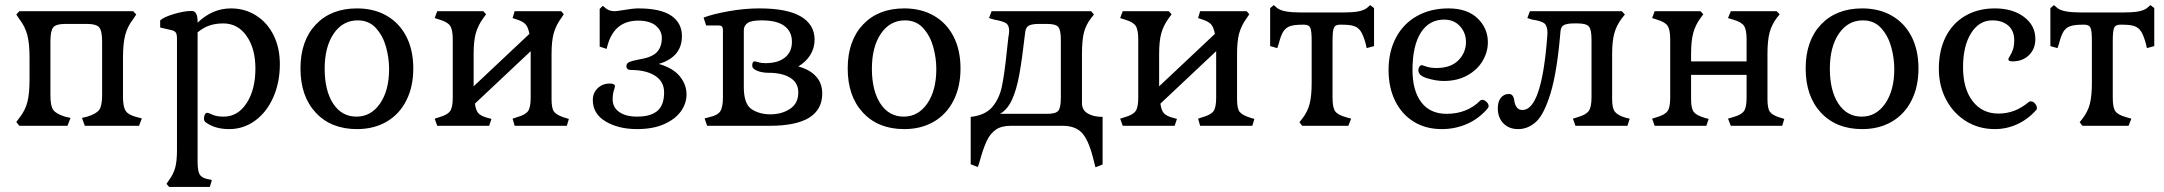

<svg xmlns="http://www.w3.org/2000/svg" viewBox="-20 -494 8497 754"><path d="M44 -15 56 -31Q79 -60 87.5 -93Q96 -126 96 -182V-268Q96 -324 87 -357.5Q78 -391 56 -419L44 -437L56 -450H503L515 -437L503 -419Q481 -391 472 -357.5Q463 -324 463 -268V-114Q463 -74 474 -58Q485 -42 518 -34L537 -29L526 0H313L302 -31L323 -36Q358 -47 369.5 -62.5Q381 -78 381 -120V-331Q381 -373 369.5 -386.5Q358 -400 323 -400H235Q200 -400 189 -386.5Q178 -373 178 -331V-120Q178 -78 189 -62.5Q200 -47 235 -36L257 -31L245 0H56Z M634 228 644 213Q661 190 668 164.5Q675 139 675 96V-345Q675 -358 671 -365Q667 -372 656 -375L609 -386V-414Q623 -427 663 -439Q703 -451 733 -451Q756 -451 756 -409V-405Q814 -461 887 -461Q942 -461 986 -433Q1030 -405 1054.5 -355.5Q1079 -306 1079 -242Q1079 -170 1053 -111.5Q1027 -53 981.5 -20Q936 13 880 13Q826 13 790 -12Q781 -17 781 -28Q781 -38 784.5 -44.5Q788 -51 795 -51Q798 -51 814.5 -43.5Q831 -36 858 -36Q914 -36 948.5 -89Q983 -142 983 -225Q983 -303 948.5 -352.5Q914 -402 857 -402Q827 -402 803 -394Q779 -386 756 -367V141Q756 176 763.5 190Q771 204 794 209L812 213L804 240H644Z M1160 -225Q1160 -334 1220 -397.5Q1280 -461 1382 -461Q1449 -461 1499 -432Q1549 -403 1576 -350Q1603 -297 1603 -225Q1603 -153 1575.5 -99Q1548 -45 1498 -16Q1448 13 1382 13Q1280 13 1220 -51.5Q1160 -116 1160 -225ZM1508 -223Q1508 -266 1496 -309.5Q1484 -353 1456.5 -383.5Q1429 -414 1385 -414Q1326 -414 1290.5 -362Q1255 -310 1255 -224Q1255 -138 1288.5 -87Q1322 -36 1380 -36Q1437 -36 1472.5 -87.5Q1508 -139 1508 -223Z M1687 -28 1706 -34Q1737 -43 1747.5 -57.5Q1758 -72 1758 -110V-340Q1758 -378 1747.5 -393Q1737 -408 1706 -417L1687 -423L1697 -450H1878L1889 -438L1878 -423Q1857 -394 1848.5 -363.5Q1840 -333 1840 -282V-155L2059 -361Q2054 -388 2043.5 -399Q2033 -410 2011 -417L1993 -423L2001 -450H2184L2194 -438L2184 -423Q2163 -394 2154.5 -363.5Q2146 -333 2146 -282V-104Q2146 -68 2156 -55Q2166 -42 2197 -32L2214 -27L2206 0H2001L1993 -28L2011 -34Q2043 -43 2053.5 -57.5Q2064 -72 2064 -110V-293L1845 -87Q1849 -59 1859.5 -48.5Q1870 -38 1892 -32L1910 -27L1901 0H1697Z M2308 -101Q2308 -129 2327 -147.5Q2346 -166 2375 -166Q2383 -166 2389 -163.5Q2395 -161 2395 -156Q2395 -152 2390.5 -138Q2386 -124 2386 -104Q2386 -72 2412 -54Q2438 -36 2482 -36Q2535 -36 2561.5 -58.5Q2588 -81 2588 -131Q2588 -172 2555.5 -194.5Q2523 -217 2468 -219H2459Q2440 -219 2440 -234Q2440 -245 2450.5 -250Q2461 -255 2487 -260Q2539 -268 2559 -288.5Q2579 -309 2579 -345Q2579 -374 2555 -393.5Q2531 -413 2486 -413Q2395 -413 2367 -320L2362 -302L2335 -311V-459L2347 -471L2362 -459Q2375 -450 2394 -450Q2401 -450 2425 -454Q2465 -461 2487 -461Q2574 -461 2616 -432.5Q2658 -404 2658 -352Q2658 -270 2567 -243Q2623 -227 2649.5 -194.5Q2676 -162 2676 -123Q2676 -88 2654 -57Q2632 -26 2588 -6.5Q2544 13 2482 13Q2409 13 2358.5 -17Q2308 -47 2308 -101Z M2747 -29 2766 -34Q2798 -41 2808.5 -57Q2819 -73 2819 -112V-374Q2819 -386 2815 -390Q2811 -394 2802 -394H2753L2743 -425Q2780 -439 2842 -450Q2904 -461 2962 -461Q3072 -461 3125.5 -429Q3179 -397 3179 -338Q3179 -305 3162 -278Q3145 -251 3115 -233Q3160 -221 3184.5 -194Q3209 -167 3209 -127Q3209 0 3003 0H2757ZM3115 -131Q3115 -167 3086.5 -186.5Q3058 -206 3008 -208H3001Q2973 -208 2953.5 -216Q2934 -224 2934 -236Q2934 -253 2944 -253Q2947 -253 2958 -249.5Q2969 -246 2986 -246Q3035 -246 3062.5 -268Q3090 -290 3090 -330Q3090 -370 3060.5 -392Q3031 -414 2971 -414Q2929 -414 2915 -403Q2901 -392 2901 -376V-152Q2901 -85 2932 -65Q2963 -45 3005 -45Q3050 -45 3082.5 -66.5Q3115 -88 3115 -131Z M3309 -225Q3309 -334 3369 -397.5Q3429 -461 3531 -461Q3598 -461 3648 -432Q3698 -403 3725 -350Q3752 -297 3752 -225Q3752 -153 3724.5 -99Q3697 -45 3647 -16Q3597 13 3531 13Q3429 13 3369 -51.5Q3309 -116 3309 -225ZM3657 -223Q3657 -266 3645 -309.5Q3633 -353 3605.5 -383.5Q3578 -414 3534 -414Q3475 -414 3439.5 -362Q3404 -310 3404 -224Q3404 -138 3437.5 -87Q3471 -36 3529 -36Q3586 -36 3621.5 -87.5Q3657 -139 3657 -223Z M4277 144Q4259 65 4233 32.5Q4207 0 4153 0H3950Q3913 0 3891 15Q3869 30 3855 59.5Q3841 89 3826 144L3820 162L3792 151V-35Q3848 -41 3876 -73Q3904 -105 3914.5 -154.5Q3925 -204 3935 -303L3940 -348Q3943 -363 3943 -373Q3943 -395 3930.5 -403Q3918 -411 3884 -417L3864 -423L3874 -450H4265L4276 -437L4265 -423Q4244 -396 4236.5 -365.5Q4229 -335 4229 -282V-88Q4229 -62 4251.5 -48.5Q4274 -35 4310 -35V152L4282 163ZM4093 -47Q4126 -47 4136 -59Q4146 -71 4146 -110V-338Q4146 -376 4136 -388Q4126 -400 4093 -400H4059Q4033 -400 4020.5 -393.5Q4008 -387 4006 -367Q3994 -262 3983 -201.5Q3972 -141 3954 -102Q3936 -63 3907 -47Z M4379 -28 4398 -34Q4429 -43 4439.5 -57.5Q4450 -72 4450 -110V-340Q4450 -378 4439.5 -393Q4429 -408 4398 -417L4379 -423L4389 -450H4570L4581 -438L4570 -423Q4549 -394 4540.5 -363.5Q4532 -333 4532 -282V-155L4751 -361Q4746 -388 4735.5 -399Q4725 -410 4703 -417L4685 -423L4693 -450H4876L4886 -438L4876 -423Q4855 -394 4846.5 -363.5Q4838 -333 4838 -282V-104Q4838 -68 4848 -55Q4858 -42 4889 -32L4906 -27L4898 0H4693L4685 -28L4703 -34Q4735 -43 4745.5 -57.5Q4756 -72 4756 -110V-293L4537 -87Q4541 -59 4551.5 -48.5Q4562 -38 4584 -32L4602 -27L4593 0H4389Z M5083 -14 5094 -28Q5115 -55 5123 -86Q5131 -117 5131 -168V-335Q5131 -373 5125.5 -385Q5120 -397 5102 -397H5093Q5062 -397 5045.5 -391Q5029 -385 5019.5 -370Q5010 -355 5002 -323L4996 -305L4968 -313V-462L4982 -474L4996 -462Q5008 -453 5031 -449Q5054 -445 5092 -445H5253Q5291 -445 5313 -449Q5335 -453 5347 -462L5361 -474L5376 -462V-313L5347 -305L5343 -323Q5334 -355 5324.5 -370Q5315 -385 5299 -391Q5283 -397 5253 -397H5241Q5224 -397 5218.5 -385Q5213 -373 5213 -335V-110Q5213 -72 5223 -57.5Q5233 -43 5265 -34L5286 -28L5275 0H5094Z M5433 -219Q5433 -291 5462 -346Q5491 -401 5544.5 -431Q5598 -461 5668 -461Q5742 -461 5782.5 -422Q5823 -383 5823 -328Q5823 -290 5802.5 -255Q5782 -220 5742.5 -198Q5703 -176 5650 -176Q5620 -176 5585 -186.5Q5550 -197 5550 -218Q5550 -226 5554 -232Q5558 -238 5563 -238Q5566 -238 5581.5 -232.5Q5597 -227 5622 -227Q5677 -227 5707 -257Q5737 -287 5737 -329Q5737 -365 5713.5 -391Q5690 -417 5651 -417Q5592 -417 5559.5 -365.5Q5527 -314 5527 -219Q5527 -138 5561.5 -92.5Q5596 -47 5661 -47Q5741 -47 5793 -99Q5796 -102 5801 -102Q5809 -102 5817.5 -94Q5826 -86 5826 -77Q5826 -74 5824 -71.5Q5822 -69 5822 -68Q5788 -28 5741.5 -7.5Q5695 13 5642 13Q5579 13 5532 -16Q5485 -45 5459 -97.5Q5433 -150 5433 -219Z M5862 -69Q5862 -95 5874 -110Q5886 -125 5906 -125Q5924 -125 5927 -97Q5929 -83 5936.5 -72.5Q5944 -62 5959 -62Q6034 -62 6056 -348L6057 -365Q6057 -392 6045 -402Q6033 -412 5997 -417L5978 -423L5988 -450H6349L6361 -437L6349 -422Q6328 -394 6319.5 -363Q6311 -332 6311 -282V-104Q6311 -69 6322 -55Q6333 -41 6363 -32L6380 -28L6371 0H6167L6157 -28L6176 -34Q6208 -43 6219 -58Q6230 -73 6230 -112V-339Q6230 -378 6219.5 -390Q6209 -402 6176 -402H6160Q6134 -402 6121.5 -395.5Q6109 -389 6108 -369Q6095 -213 6069.5 -129Q6044 -45 6012.5 -16Q5981 13 5942 13Q5906 13 5884 -9.5Q5862 -32 5862 -69Z M6468 -28 6487 -34Q6518 -43 6528.5 -57.5Q6539 -72 6539 -110V-340Q6539 -378 6528.5 -393Q6518 -408 6487 -417L6468 -423L6478 -450H6658L6669 -438L6658 -423Q6638 -396 6629.5 -364.5Q6621 -333 6621 -282V-253H6839V-340Q6839 -378 6828.5 -393Q6818 -408 6786 -417L6766 -423L6777 -450H6957L6969 -438L6957 -423Q6937 -396 6929 -365Q6921 -334 6921 -282V-104Q6921 -68 6931 -54.5Q6941 -41 6971 -32L6987 -27L6979 0H6777L6766 -28L6786 -34Q6818 -43 6828.5 -57.5Q6839 -72 6839 -110V-200H6621V-104Q6621 -68 6631.5 -54.5Q6642 -41 6672 -32L6690 -27L6681 0H6478Z M7071 -225Q7071 -334 7131 -397.5Q7191 -461 7293 -461Q7360 -461 7410 -432Q7460 -403 7487 -350Q7514 -297 7514 -225Q7514 -153 7486.5 -99Q7459 -45 7409 -16Q7359 13 7293 13Q7191 13 7131 -51.5Q7071 -116 7071 -225ZM7419 -223Q7419 -266 7407 -309.5Q7395 -353 7367.5 -383.5Q7340 -414 7296 -414Q7237 -414 7201.5 -362Q7166 -310 7166 -224Q7166 -138 7199.5 -87Q7233 -36 7291 -36Q7348 -36 7383.5 -87.5Q7419 -139 7419 -223Z M7594 -224Q7594 -296 7621 -349.5Q7648 -403 7698 -432Q7748 -461 7814 -461Q7884 -461 7928.5 -427.5Q7973 -394 7973 -341Q7973 -302 7948 -277.5Q7923 -253 7884 -253Q7875 -253 7871 -255Q7867 -257 7867 -262Q7867 -265 7873.5 -275Q7880 -285 7885 -299.5Q7890 -314 7890 -337Q7890 -373 7866.5 -393.5Q7843 -414 7804 -414Q7752 -414 7720.5 -363.5Q7689 -313 7689 -230Q7689 -146 7726.5 -97Q7764 -48 7828 -48Q7861 -48 7890 -59Q7919 -70 7948 -94Q7950 -96 7956 -96Q7964 -96 7971.5 -87.5Q7979 -79 7979 -70Q7979 -63 7977 -63Q7945 -26 7902.5 -6.5Q7860 13 7814 13Q7751 13 7701 -18Q7651 -49 7622.5 -103Q7594 -157 7594 -224Z M8147 -14 8158 -28Q8179 -55 8187 -86Q8195 -117 8195 -168V-335Q8195 -373 8189.5 -385Q8184 -397 8166 -397H8157Q8126 -397 8109.5 -391Q8093 -385 8083.5 -370Q8074 -355 8066 -323L8060 -305L8032 -313V-462L8046 -474L8060 -462Q8072 -453 8095 -449Q8118 -445 8156 -445H8317Q8355 -445 8377 -449Q8399 -453 8411 -462L8425 -474L8440 -462V-313L8411 -305L8407 -323Q8398 -355 8388.5 -370Q8379 -385 8363 -391Q8347 -397 8317 -397H8305Q8288 -397 8282.5 -385Q8277 -373 8277 -335V-110Q8277 -72 8287 -57.5Q8297 -43 8329 -34L8350 -28L8339 0H8158Z"/></svg>

Font: Kurale
Style: Regular
Weight: 400
Designer: Eduardo Rodriguez Tunni
Foundry: Eduardo Rodriguez Tunni
Version: Version 2.000